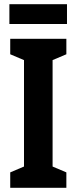

<svg xmlns="http://www.w3.org/2000/svg" viewBox="-20 -900 366 920"><path d="M301 -880H25V-785H301ZM298 0V-74L232 -102V-612L298 -640V-714H29V-640L95 -612V-102L29 -74V0Z"/></svg>

Font: Noto Sans Armenian ExtraCondensed
Style: Regular
Weight: 400
Width: 2
Designer: Monotype Design Team
Foundry: Monotype Imaging Inc.
Version: Version 2.008